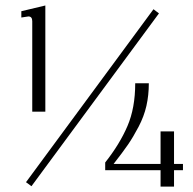

<svg xmlns="http://www.w3.org/2000/svg" viewBox="-20 -672 706 703"><path d="M542 -638.2 562 -623 95.2 9.8 75.2 -4.9ZM58.1 -630.9 146 -651.9V-263.2H98.1V-594.2Q98.1 -611.8 84 -611.8Q81.5 -611.8 58.1 -607.9ZM365.2 -76.2V-77.1Q418.5 -144.5 446.8 -210.7Q475.1 -276.9 475.1 -367.2H524.9Q524.9 -323.2 516.1 -284.4Q507.3 -245.6 487.5 -208Q467.8 -170.4 448.5 -142.3Q429.2 -114.3 396 -71.8H567.9V-190.9H617.2V-71.8H649.9V-48.8H617.2V11.2H567.9V-48.8H365.2Z"/></svg>

Font: Resagokr
Style: Light
Weight: 300
Designer: gluk
Foundry: gluk
Version: Version 0.95